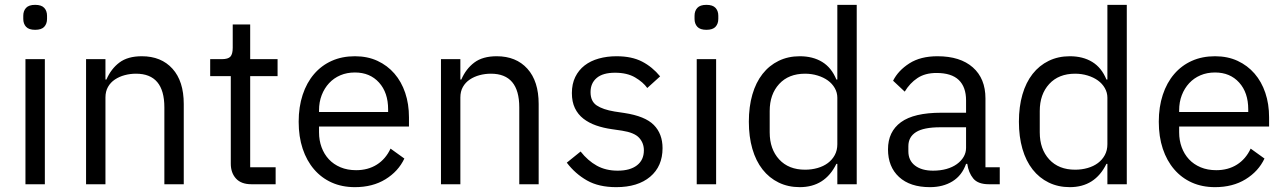

<svg xmlns="http://www.w3.org/2000/svg" viewBox="-20 -760 5302 792"><path d="M125 -637Q99 -637 87.5 -649.5Q76 -662 76 -682V-695Q76 -715 87.5 -727.5Q99 -740 125 -740Q151 -740 162.5 -727.5Q174 -715 174 -695V-682Q174 -662 162.5 -649.5Q151 -637 125 -637ZM85 -516H165V0H85Z M335 0V-516H415V-432H419Q438 -476 472.5 -502Q507 -528 565 -528Q645 -528 691.5 -476.5Q738 -425 738 -331V0H658V-317Q658 -456 541 -456Q517 -456 494.5 -450Q472 -444 454 -432Q436 -420 425.5 -401.5Q415 -383 415 -358V0Z M1017 0Q975 0 953.5 -23.5Q932 -47 932 -85V-446H847V-516H895Q921 -516 930.5 -526.5Q940 -537 940 -563V-659H1012V-516H1125V-446H1012V-70H1117V0Z M1444 12Q1391 12 1348.5 -7Q1306 -26 1275.5 -61.5Q1245 -97 1228.5 -146.5Q1212 -196 1212 -258Q1212 -319 1228.5 -369Q1245 -419 1275.5 -454.5Q1306 -490 1348.5 -509Q1391 -528 1444 -528Q1496 -528 1537 -509Q1578 -490 1607 -456.5Q1636 -423 1651.5 -377Q1667 -331 1667 -276V-238H1296V-214Q1296 -181 1306.5 -152.5Q1317 -124 1336.5 -103Q1356 -82 1384.5 -70Q1413 -58 1449 -58Q1498 -58 1534.5 -81Q1571 -104 1591 -147L1648 -106Q1623 -53 1570 -20.5Q1517 12 1444 12ZM1444 -461Q1411 -461 1384 -449.5Q1357 -438 1337.5 -417Q1318 -396 1307 -367.5Q1296 -339 1296 -305V-298H1581V-309Q1581 -378 1543.5 -419.5Q1506 -461 1444 -461Z M1799 0V-516H1879V-432H1883Q1902 -476 1936.5 -502Q1971 -528 2029 -528Q2109 -528 2155.5 -476.5Q2202 -425 2202 -331V0H2122V-317Q2122 -456 2005 -456Q1981 -456 1958.5 -450Q1936 -444 1918 -432Q1900 -420 1889.5 -401.5Q1879 -383 1879 -358V0Z M2522 12Q2450 12 2401.5 -15.5Q2353 -43 2318 -89L2375 -135Q2405 -97 2442 -76.5Q2479 -56 2528 -56Q2579 -56 2607.5 -78Q2636 -100 2636 -140Q2636 -170 2616.5 -191.5Q2597 -213 2546 -221L2505 -227Q2469 -232 2439 -242.5Q2409 -253 2386.5 -270.5Q2364 -288 2351.5 -314Q2339 -340 2339 -376Q2339 -414 2353 -442.5Q2367 -471 2391.5 -490Q2416 -509 2450 -518.5Q2484 -528 2523 -528Q2586 -528 2628.5 -506Q2671 -484 2703 -445L2650 -397Q2633 -421 2600 -440.5Q2567 -460 2517 -460Q2467 -460 2441.5 -438.5Q2416 -417 2416 -380Q2416 -342 2441.5 -325Q2467 -308 2515 -300L2555 -294Q2641 -281 2677 -244.5Q2713 -208 2713 -149Q2713 -74 2662 -31Q2611 12 2522 12Z M2894 -637Q2868 -637 2856.5 -649.5Q2845 -662 2845 -682V-695Q2845 -715 2856.5 -727.5Q2868 -740 2894 -740Q2920 -740 2931.5 -727.5Q2943 -715 2943 -695V-682Q2943 -662 2931.5 -649.5Q2920 -637 2894 -637ZM2854 -516H2934V0H2854Z M3434 -84H3430Q3383 12 3279 12Q3231 12 3192 -7Q3153 -26 3125.5 -61Q3098 -96 3083.5 -146Q3069 -196 3069 -258Q3069 -320 3083.5 -370Q3098 -420 3125.5 -455Q3153 -490 3192 -509Q3231 -528 3279 -528Q3333 -528 3371.5 -504.5Q3410 -481 3430 -432H3434V-740H3514V0H3434ZM3301 -60Q3328 -60 3352.5 -67Q3377 -74 3395 -87.5Q3413 -101 3423.5 -120.5Q3434 -140 3434 -165V-357Q3434 -378 3423.5 -396.5Q3413 -415 3395 -428Q3377 -441 3352.5 -448.5Q3328 -456 3301 -456Q3233 -456 3194 -413.5Q3155 -371 3155 -302V-214Q3155 -145 3194 -102.5Q3233 -60 3301 -60Z M4059 0Q4014 0 3994.5 -24Q3975 -48 3970 -84H3965Q3948 -36 3909 -12Q3870 12 3816 12Q3734 12 3688.5 -30Q3643 -72 3643 -144Q3643 -217 3696.5 -256Q3750 -295 3863 -295H3965V-346Q3965 -401 3935 -430Q3905 -459 3843 -459Q3796 -459 3764.5 -438Q3733 -417 3712 -382L3664 -427Q3685 -469 3731 -498.5Q3777 -528 3847 -528Q3941 -528 3993 -482Q4045 -436 4045 -354V-70H4104V0ZM3829 -56Q3859 -56 3884 -63Q3909 -70 3927 -83Q3945 -96 3955 -113Q3965 -130 3965 -150V-235H3859Q3790 -235 3758.5 -215Q3727 -195 3727 -157V-136Q3727 -98 3754.5 -77Q3782 -56 3829 -56Z M4548 -84H4544Q4497 12 4393 12Q4345 12 4306 -7Q4267 -26 4239.5 -61Q4212 -96 4197.5 -146Q4183 -196 4183 -258Q4183 -320 4197.5 -370Q4212 -420 4239.5 -455Q4267 -490 4306 -509Q4345 -528 4393 -528Q4447 -528 4485.5 -504.5Q4524 -481 4544 -432H4548V-740H4628V0H4548ZM4415 -60Q4442 -60 4466.5 -67Q4491 -74 4509 -87.5Q4527 -101 4537.5 -120.5Q4548 -140 4548 -165V-357Q4548 -378 4537.5 -396.5Q4527 -415 4509 -428Q4491 -441 4466.5 -448.5Q4442 -456 4415 -456Q4347 -456 4308 -413.5Q4269 -371 4269 -302V-214Q4269 -145 4308 -102.5Q4347 -60 4415 -60Z M4992 12Q4939 12 4896.5 -7Q4854 -26 4823.5 -61.5Q4793 -97 4776.5 -146.5Q4760 -196 4760 -258Q4760 -319 4776.5 -369Q4793 -419 4823.5 -454.5Q4854 -490 4896.5 -509Q4939 -528 4992 -528Q5044 -528 5085 -509Q5126 -490 5155 -456.5Q5184 -423 5199.5 -377Q5215 -331 5215 -276V-238H4844V-214Q4844 -181 4854.5 -152.5Q4865 -124 4884.5 -103Q4904 -82 4932.5 -70Q4961 -58 4997 -58Q5046 -58 5082.5 -81Q5119 -104 5139 -147L5196 -106Q5171 -53 5118 -20.5Q5065 12 4992 12ZM4992 -461Q4959 -461 4932 -449.5Q4905 -438 4885.5 -417Q4866 -396 4855 -367.5Q4844 -339 4844 -305V-298H5129V-309Q5129 -378 5091.5 -419.5Q5054 -461 4992 -461Z"/></svg>

Font: IBM Plex Sans Devanagari
Style: Regular
Weight: 400
Designer: Mike Abbink, Paul van der Laan, Pieter van Rosmalen, Erin McLaughlin
Foundry: Bold Monday
Version: Version 1.1